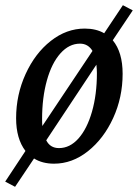

<svg xmlns="http://www.w3.org/2000/svg" viewBox="-26 -619 531 739"><path d="M408 -464Q446 -418 446 -335Q446 -244 409.5 -164.5Q373 -85 312.5 -37Q252 11 182 11Q137 11 105 -9L32 100L-6 80L72 -38Q36 -85 36 -164Q36 -254 72.5 -334Q109 -414 169.5 -461.5Q230 -509 300 -509Q344 -509 375 -491L447 -599L485 -579ZM347 -338Q347 -350 345 -370L152 -79Q167 -49 201 -49Q243 -49 276 -86Q309 -123 328 -189Q347 -255 347 -338ZM137 -134 330 -423Q313 -451 282 -451Q240 -451 206.5 -413.5Q173 -376 154.5 -309.5Q136 -243 136 -161Q136 -143 137 -134Z"/></svg>

Font: Andada Pro Medium
Style: Italic
Weight: 500
Italic angle: -7°
Designer: Carolina Giovagnoli
Foundry: Huerta Tipografica
Version: Version 3.005; ttfautohint (v1.8.4)